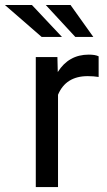

<svg xmlns="http://www.w3.org/2000/svg" viewBox="-77 -760 436 780"><path d="M0 0ZM323.7 -447.3Q303.2 -450.7 279.3 -450.7Q190.4 -450.7 158.7 -375V0H68.4V-528.3H156.2L157.7 -467.3Q202.1 -538.1 283.7 -538.1Q310.1 -538.1 323.7 -531.2ZM174.8 -609.9H92.3L-57.1 -739.7H52.7ZM302.2 -609.9H229L108.9 -739.7H209.5Z"/></svg>

Font: Roboto
Style: Regular
Weight: 400
Designer: Google
Version: Version 2.134; 2016; ttfautohint (v1.6)